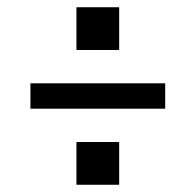

<svg xmlns="http://www.w3.org/2000/svg" viewBox="-20 -605 540 530"><path d="M191 -467V-585H309V-467ZM64 -305V-375H436V-305ZM191 -95V-213H309V-95Z"/></svg>

Font: Iosevka SS04
Style: Regular
Weight: 400
Monospace: yes
Designer: Belleve Invis
Foundry: Belleve Invis
Version: Version 19.0.0; ttfautohint (v1.8.4)